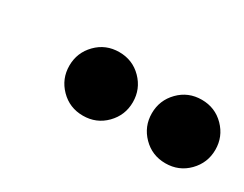

<svg xmlns="http://www.w3.org/2000/svg" viewBox="-38 -974 645 508"><g transform="rotate(30 285.0 -720.0)"><path d="M290 -651.5Q262 -623 221 -623Q180 -623 152 -651.5Q124 -680 124 -720Q124 -760 152 -788.5Q180 -817 221 -817Q262 -817 290 -788.5Q318 -760 318 -720Q318 -680 290 -651.5ZM404 -651.5Q376 -680 376 -720Q376 -760 404 -788.5Q432 -817 473 -817Q514 -817 542 -788.5Q570 -760 570 -720Q570 -680 542 -651.5Q514 -623 473 -623Q432 -623 404 -651.5Z"/></g></svg>

Font: Nacelle Black
Style: Italic
Weight: 900
Italic angle: -12°
Designer: Sora Sagano
Foundry: Sora Sagano
Version: Version 1.000;FEAKit 1.0